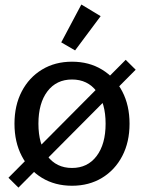

<svg xmlns="http://www.w3.org/2000/svg" viewBox="-20 -814 641 854"><path d="M300.3 12.2Q224.6 12.2 166.7 -22.9Q108.9 -58.1 76.7 -120.1Q44.4 -182.1 44.4 -263.7Q44.4 -345.2 76.7 -407.2Q108.9 -469.2 166.7 -504.4Q224.6 -539.6 300.3 -539.6Q376 -539.6 433.8 -504.4Q491.7 -469.2 523.9 -407.2Q556.2 -345.2 556.2 -263.7Q556.2 -182.1 523.9 -120.1Q491.7 -58.1 433.8 -22.9Q376 12.2 300.3 12.2ZM300.3 -66.9Q369.6 -66.9 409.7 -119.9Q449.7 -172.9 449.7 -263.7Q449.7 -355 409.7 -407.7Q369.6 -460.4 300.3 -460.4Q231 -460.4 190.9 -407.7Q150.9 -355 150.9 -263.7Q150.9 -172.9 190.9 -119.9Q231 -66.9 300.3 -66.9ZM62 20.5 17.6 -23.4 539.1 -547.9 583.5 -503.9ZM314 -589.8 252.4 -625.5 341.8 -793.9 427.7 -742.2Z"/></svg>

Font: Schibsted Grotesk Medium
Style: Regular
Weight: 500
Designer: Bakken & Baeck AS, Henrik Kongsvoll
Foundry: Schibsted ASA
Version: Version 1.100;gftools[0.9.25]